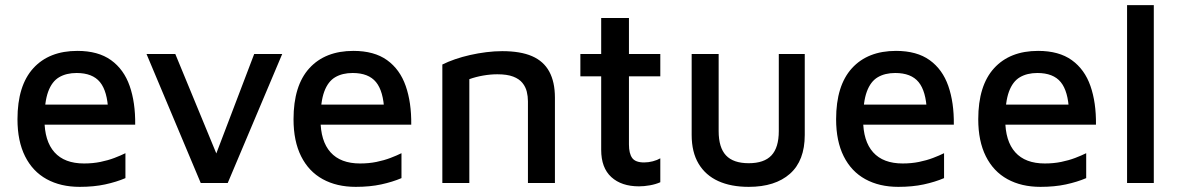

<svg xmlns="http://www.w3.org/2000/svg" viewBox="-20 -712 4583 747"><path d="M290 15Q216 15 161.5 -15Q107 -45 77.5 -104Q48 -163 48 -248Q48 -379 109.5 -446.5Q171 -514 281 -514Q362 -514 412 -478Q462 -442 484.5 -377.5Q507 -313 506 -227H111L108 -305H426L401 -280Q398 -357 369 -392.5Q340 -428 278 -428Q238 -428 210 -411.5Q182 -395 167.5 -355.5Q153 -316 153 -247Q153 -163 192 -119.5Q231 -76 307 -76Q341 -76 370.5 -82Q400 -88 425 -97.5Q450 -107 468 -116V-19Q433 -4 389 5.5Q345 15 290 15Z M761 0 550 -502H662L834 -85L809 -82L969 -502H1078L866 0Z M1364 15Q1290 15 1235.5 -15Q1181 -45 1151.5 -104Q1122 -163 1122 -248Q1122 -379 1183.5 -446.5Q1245 -514 1355 -514Q1436 -514 1486 -478Q1536 -442 1558.5 -377.5Q1581 -313 1580 -227H1185L1182 -305H1500L1475 -280Q1472 -357 1443 -392.5Q1414 -428 1352 -428Q1312 -428 1284 -411.5Q1256 -395 1241.5 -355.5Q1227 -316 1227 -247Q1227 -163 1266 -119.5Q1305 -76 1381 -76Q1415 -76 1444.5 -82Q1474 -88 1499 -97.5Q1524 -107 1542 -116V-19Q1507 -4 1463 5.5Q1419 15 1364 15Z M1701 -461Q1723 -472 1750.5 -481.5Q1778 -491 1809 -498Q1840 -505 1872 -509Q1904 -513 1934 -513Q2005 -513 2050 -493.5Q2095 -474 2117 -433.5Q2139 -393 2139 -332V0H2034V-318Q2034 -337 2029.5 -355.5Q2025 -374 2012.5 -389.5Q2000 -405 1976.5 -414Q1953 -423 1915 -423Q1888 -423 1859.5 -418Q1831 -413 1806 -404V0H1701Z M2466 13Q2398 13 2358.5 -23Q2319 -59 2319 -129V-415H2238V-502H2319V-642H2427V-502H2549V-415H2427V-150Q2427 -115 2439.5 -97.5Q2452 -80 2486 -80Q2503 -80 2520 -84.5Q2537 -89 2549 -96V-3Q2531 5 2508.5 9Q2486 13 2466 13Z M2893 15Q2824 15 2774.5 -7.5Q2725 -30 2698 -75Q2671 -120 2671 -187V-502H2776V-202Q2776 -138 2804.5 -107.5Q2833 -77 2893 -77Q2953 -77 2981.5 -107.5Q3010 -138 3010 -202V-502H3111V-187Q3111 -87 3053.5 -36Q2996 15 2893 15Z M3475 15Q3401 15 3346.5 -15Q3292 -45 3262.5 -104Q3233 -163 3233 -248Q3233 -379 3294.5 -446.5Q3356 -514 3466 -514Q3547 -514 3597 -478Q3647 -442 3669.5 -377.5Q3692 -313 3691 -227H3296L3293 -305H3611L3586 -280Q3583 -357 3554 -392.5Q3525 -428 3463 -428Q3423 -428 3395 -411.5Q3367 -395 3352.5 -355.5Q3338 -316 3338 -247Q3338 -163 3377 -119.5Q3416 -76 3492 -76Q3526 -76 3555.5 -82Q3585 -88 3610 -97.5Q3635 -107 3653 -116V-19Q3618 -4 3574 5.5Q3530 15 3475 15Z M4028 15Q3954 15 3899.5 -15Q3845 -45 3815.5 -104Q3786 -163 3786 -248Q3786 -379 3847.5 -446.5Q3909 -514 4019 -514Q4100 -514 4150 -478Q4200 -442 4222.5 -377.5Q4245 -313 4244 -227H3849L3846 -305H4164L4139 -280Q4136 -357 4107 -392.5Q4078 -428 4016 -428Q3976 -428 3948 -411.5Q3920 -395 3905.5 -355.5Q3891 -316 3891 -247Q3891 -163 3930 -119.5Q3969 -76 4045 -76Q4079 -76 4108.5 -82Q4138 -88 4163 -97.5Q4188 -107 4206 -116V-19Q4171 -4 4127 5.5Q4083 15 4028 15Z M4469 0H4365V-692H4469Z"/></svg>

Font: Maven Pro Medium
Style: Regular
Weight: 500
Designer: Joe Prince
Foundry: Joe Prince
Version: Version 2.103